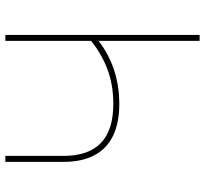

<svg xmlns="http://www.w3.org/2000/svg" viewBox="-44 -724 768 719"><g transform="rotate(-90 339.5 -364.0)"><path d="M310.1 -300.8Q238.8 -300.8 190.4 -324.5Q142.1 -348.1 117.7 -394.8Q93.3 -441.4 93.3 -509.8V-727.5H115.7V-509.8Q115.7 -416.5 163.8 -369.9Q211.9 -323.2 310.5 -323.2Q384.8 -323.2 445.3 -347.2Q505.9 -371.1 557.1 -415.5V-387.2Q508.3 -345.7 445.6 -323.2Q382.8 -300.8 310.1 -300.8ZM546.4 0V-727.5H568.8V0Z"/></g></svg>

Font: Inter 16pt Thin
Style: Regular
Weight: 250
Version: Version 4.001;git-66647c0bb